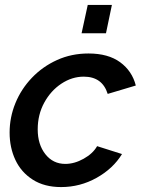

<svg xmlns="http://www.w3.org/2000/svg" viewBox="-20 -749 576 779"><path d="M228 10Q160 10 113 -20Q66 -50 42.5 -100Q19 -150 19 -211Q19 -273 42.5 -330.5Q66 -388 109.5 -433.5Q153 -479 211.5 -505.5Q270 -532 339 -532Q419 -532 467.5 -496.5Q516 -461 531 -402L417 -368Q395 -438 320 -438Q272 -438 229 -409.5Q186 -381 159.5 -332.5Q133 -284 133 -224Q133 -163 164 -123.5Q195 -84 245 -84Q282 -84 319.5 -105Q357 -126 374 -156L475 -124Q439 -65 372 -27.5Q305 10 228 10ZM311 -614 336 -729H434L410 -614Z"/></svg>

Font: Raleway SemiBold
Style: Italic
Weight: 600
Italic angle: -12°
Designer: Matt McInerney, Pablo Impallari, Rodrigo Fuenzalida
Foundry: Matt McInerney, Pablo Impallari, Rodrigo Fuenzalida
Version: Version 4.026